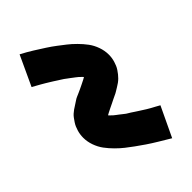

<svg xmlns="http://www.w3.org/2000/svg" viewBox="-51 -595 589 589"><g transform="rotate(45 243.5 -300.0)"><path d="M84 -180 -13 -225Q-2 -246 9 -263.5Q20 -281 30 -296.5Q40 -312 50 -325Q60 -338 68.5 -349Q77 -360 90 -373Q103 -386 116.5 -396Q130 -406 147 -412Q164 -418 181 -418Q188 -418 195 -417Q202 -416 208.5 -414Q215 -412 221 -409.5Q227 -407 233 -403Q239 -399 244 -395Q249 -391 253.5 -386.5Q258 -382 262 -376.5Q266 -371 269.5 -365Q273 -359 276.5 -353.5Q280 -348 282.5 -342Q285 -336 288 -330.5Q291 -325 293.5 -319.5Q296 -314 300 -306Q304 -298 307 -292Q310 -286 314 -280.5Q318 -275 318 -273L317 -272Q315 -272 311 -273Q307 -274 304 -274H300Q300 -275 305 -279Q310 -283 314.5 -287.5Q319 -292 323 -296.5Q327 -301 328.5 -303.5Q330 -306 333 -309.5Q336 -313 338.5 -316.5Q341 -320 344 -323.5Q347 -327 349.5 -331.5Q352 -336 355 -340.5Q358 -345 361 -349.5Q364 -354 367.5 -359.5Q371 -365 374.5 -370.5Q378 -376 381.5 -381.5Q385 -387 388.5 -393.5Q392 -400 395.5 -406.5Q399 -413 403 -420L500 -374Q488 -354 477.5 -336.5Q467 -319 456.5 -303.5Q446 -288 436.5 -275Q427 -262 418 -250.5Q409 -239 396.5 -226.5Q384 -214 370.5 -204Q357 -194 340 -188Q323 -182 306 -182Q299 -182 292 -183Q285 -184 278.5 -186Q272 -188 266 -190.5Q260 -193 254 -197Q248 -201 242.5 -205Q237 -209 233 -213.5Q229 -218 225 -223.5Q221 -229 217.5 -235Q214 -241 210 -246.5Q206 -252 203.5 -258Q201 -264 198.5 -269.5Q196 -275 193.5 -280.5Q191 -286 187 -294Q183 -302 180 -308Q177 -314 173 -319.5Q169 -325 169 -327H170Q172 -327 176 -326.5Q180 -326 183 -326H187Q186 -324 181.5 -320.5Q177 -317 172.5 -312.5Q168 -308 164 -303.5Q160 -299 158 -296Q156 -293 153.5 -290Q151 -287 148.5 -283.5Q146 -280 143 -276Q140 -272 137 -268Q134 -264 131.5 -259.5Q129 -255 125.5 -250Q122 -245 119 -240Q116 -235 112.5 -229.5Q109 -224 105.5 -218Q102 -212 98.5 -206Q95 -200 91.5 -193.5Q88 -187 84 -180Z"/></g></svg>

Font: Iosevka Term Curly XBd Obl
Style: Regular
Weight: 800
Italic angle: -9°
Designer: Belleve Invis
Foundry: Belleve Invis
Version: Version 32.3.0